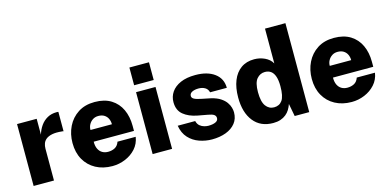

<svg xmlns="http://www.w3.org/2000/svg" viewBox="-71 -1141 3128 1549"><g transform="rotate(-15 1493.0 -366.5)"><path d="M56.5 0V-517H220.5V-384.5Q232.5 -425 255.2 -457.2Q278 -489.5 311.5 -508.2Q345 -527 389 -527Q394.5 -527 398.8 -526.8Q403 -526.5 404 -525.5V-364Q401.5 -365 397.8 -365.5Q394 -366 390 -366Q341 -371 309.2 -364.5Q277.5 -358 259.2 -343.5Q241 -329 233.8 -309Q226.5 -289 226.5 -265.5V0Z M617 -219.5Q616.5 -184 628 -159.8Q639.5 -135.5 660.5 -123Q681.5 -110.5 709.5 -110.5Q741.5 -110.5 766.2 -123.8Q791 -137 802.5 -170H954.5Q946 -113.5 909.8 -73.2Q873.5 -33 821.5 -11.5Q769.5 10 714 10Q635 10 575.2 -22.5Q515.5 -55 482.2 -114Q449 -173 449 -252.5Q449 -328 479.5 -390.2Q510 -452.5 567.5 -489.8Q625 -527 706 -527Q788 -527 843 -492.8Q898 -458.5 925.8 -398.8Q953.5 -339 953.5 -262V-219.5ZM616.5 -317.5H795.5Q795.5 -343 785.5 -364.2Q775.5 -385.5 755.5 -398Q735.5 -410.5 706 -410.5Q679 -410.5 659 -397.2Q639 -384 627.5 -362.8Q616 -341.5 616.5 -317.5Z M1213 -517V0H1050.5V-517ZM1213.5 -723V-575H1050V-723Z M1545.5 10Q1491.5 10 1440 -8Q1388.5 -26 1352 -65.5Q1315.5 -105 1305 -168.5H1451Q1457.5 -142 1474.5 -128Q1491.5 -114 1511 -109Q1530.5 -104 1544.5 -104Q1581.5 -104 1604.5 -114.5Q1627.5 -125 1627.5 -146.5Q1627.5 -164.5 1613.2 -174.8Q1599 -185 1564 -191L1480 -206.5Q1409 -220 1365.2 -256.2Q1321.5 -292.5 1321 -359Q1320.5 -406.5 1346.5 -444.5Q1372.5 -482.5 1423 -504.8Q1473.5 -527 1547 -527Q1647.5 -527 1707 -483Q1766.5 -439 1767 -361.5H1627Q1621.5 -388 1598.8 -401.8Q1576 -415.5 1544.5 -415.5Q1512.5 -415.5 1490.8 -404.8Q1469 -394 1469 -372.5Q1469 -356 1488 -346Q1507 -336 1548.5 -328L1624 -312.5Q1670.5 -301 1699.5 -281.8Q1728.5 -262.5 1744.2 -240Q1760 -217.5 1766 -195.2Q1772 -173 1772 -156Q1772 -102.5 1742.5 -65.5Q1713 -28.5 1661.8 -9.2Q1610.5 10 1545.5 10Z M2056.5 10Q1951 10 1893 -63Q1835 -136 1835 -261.5Q1835 -343 1858.8 -402.5Q1882.5 -462 1928 -494.5Q1973.5 -527 2038.5 -527Q2062.5 -527 2084.5 -522Q2106.5 -517 2126.2 -507.8Q2146 -498.5 2161.8 -484.8Q2177.5 -471 2188 -452.5V-743H2358.5V0H2237L2217 -106Q2209 -82 2196 -60.8Q2183 -39.5 2163.5 -23.8Q2144 -8 2117.5 1Q2091 10 2056.5 10ZM2095.5 -110.5Q2140 -110.5 2164 -144.5Q2188 -178.5 2188 -262.5Q2188 -312 2177.2 -343.8Q2166.5 -375.5 2146 -390.5Q2125.5 -405.5 2096 -405.5Q2055.5 -405.5 2028 -373.2Q2000.5 -341 2000.5 -262.5Q2000.5 -181.5 2027 -146Q2053.5 -110.5 2095.5 -110.5Z M2615.5 -219.5Q2615 -184 2626.5 -159.8Q2638 -135.5 2659 -123Q2680 -110.5 2708 -110.5Q2740 -110.5 2764.8 -123.8Q2789.5 -137 2801 -170H2953Q2944.5 -113.5 2908.2 -73.2Q2872 -33 2820 -11.5Q2768 10 2712.5 10Q2633.5 10 2573.8 -22.5Q2514 -55 2480.8 -114Q2447.5 -173 2447.5 -252.5Q2447.5 -328 2478 -390.2Q2508.5 -452.5 2566 -489.8Q2623.5 -527 2704.5 -527Q2786.5 -527 2841.5 -492.8Q2896.5 -458.5 2924.2 -398.8Q2952 -339 2952 -262V-219.5ZM2615 -317.5H2794Q2794 -343 2784 -364.2Q2774 -385.5 2754 -398Q2734 -410.5 2704.5 -410.5Q2677.5 -410.5 2657.5 -397.2Q2637.5 -384 2626 -362.8Q2614.5 -341.5 2615 -317.5Z"/></g></svg>

Font: Public Sans ExtraBold
Style: Regular
Weight: 800
Designer: The Public Sans Project Authors: Dan O. Williams and USWDS (Libre Franklin designed by Pablo Impallari and Rodrigo Fuenz
Version: Version 1.007